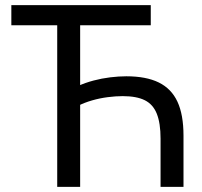

<svg xmlns="http://www.w3.org/2000/svg" viewBox="-20 -725 782 745"><path d="M603 0V-187Q603 -247 588.5 -283.5Q574 -320 542 -336Q510 -352 456 -352Q429 -352 398 -348Q367 -344 337.5 -335.5Q308 -327 282 -314V-391Q311 -404 343 -412.5Q375 -421 408 -425Q441 -429 470 -429Q547 -429 596 -405Q645 -381 668.5 -330.5Q692 -280 692 -199V0ZM202 0V-661H291V0ZM24 -627V-705H565V-627Z"/></svg>

Font: TikTok Sans 24pt
Style: Regular
Weight: 400
Version: Version 4.000